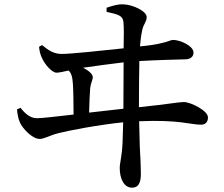

<svg xmlns="http://www.w3.org/2000/svg" viewBox="-20 -808 1040 890"><path d="M59 -301C60 -284 64 -259 72 -241C84 -213 129 -164 164 -164C185 -164 210 -180 248 -190C293 -202 439 -230 551 -241L548 -144C545 -82 535 -53 535 -29C535 21 555 62 592 62C621 62 633 41 633 -3C633 -31 631 -78 628 -128L625 -246C811 -254 863 -230 912 -230C930 -230 944 -240 944 -264C944 -295 864 -335 832 -335C807 -335 768 -326 624 -311C624 -393 625 -472 626 -525C711 -530 802 -532 839 -533C862 -533 877 -545 877 -564C877 -596 814 -623 782 -623C770 -623 745 -606 658 -596L629 -593C631 -617 633 -640 639 -667C645 -698 660 -706 660 -729C660 -756 596 -787 550 -788C527 -789 500 -781 474 -772V-753C524 -742 549 -737 552 -707C555 -681 554 -640 553 -584C450 -573 309 -558 266 -558C231 -558 206 -573 175 -599L161 -591C163 -569 168 -552 175 -538C188 -509 221 -471 242 -471C253 -471 275 -476 298 -481C309 -471 316 -454 318 -418C320 -388 321 -325 321 -277C242 -268 174 -260 151 -260C117 -260 93 -286 75 -308ZM553 -519 552 -304 393 -286C394 -330 396 -372 398 -400C401 -425 410 -436 410 -451C410 -466 387 -483 365 -494C420 -502 493 -512 553 -519Z"/></svg>

Font: Noto Serif HK SemiBold
Style: Regular
Weight: 600
Designer: Ryoko NISHIZUKA 西塚涼子 (kana & ideographs); Frank Grießhammer (Latin, Greek & Cyrillic); Wenlong ZHANG 张文龙 (bopomofo); San
Foundry: Adobe
Version: Version 2.001;hotconv 1.1.0;makeotfexe 2.6.0